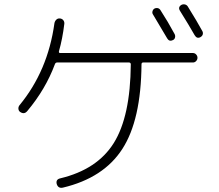

<svg xmlns="http://www.w3.org/2000/svg" viewBox="-20 -860 1040 911"><path d="M800.8 -669.9Q783.2 -661.1 773.4 -677.7Q746.1 -724.6 706.1 -791Q701.2 -797.9 703.6 -806.6Q706.1 -815.4 712.9 -819.3Q720.7 -823.2 729 -821.3Q737.3 -819.3 742.2 -810.5Q776.4 -757.8 808.6 -698.2Q812.5 -690.4 810.5 -682.1Q808.6 -673.8 800.8 -669.9ZM840.8 -836.9Q848.6 -840.8 857.4 -838.9Q866.2 -836.9 871.1 -829.1Q916 -756.8 940.4 -711.9Q944.3 -704.1 941.9 -696.3Q939.5 -688.5 930.7 -683.6Q914.1 -674.8 903.3 -693.4Q877.9 -738.3 834 -808.6Q823.2 -826.2 840.8 -836.9ZM285.2 -747.1Q276.4 -674.8 259.8 -617.2Q257.8 -608.4 265.6 -608.4H895.5Q904.3 -608.4 910.6 -601.6Q917 -594.7 917 -585.9Q917 -577.1 910.6 -570.3Q904.3 -563.5 895.5 -563.5H659.2Q651.4 -563.5 651.4 -554.7Q649.4 -291 560.5 -153.3Q471.7 -15.6 278.3 30.3Q255.9 35.2 249 12.7Q244.1 -8.8 265.6 -13.7Q441.4 -55.7 520 -181.6Q598.6 -307.6 600.6 -554.7Q600.6 -562.5 592.8 -563.5H251Q243.2 -563.5 240.2 -554.7Q196.3 -436.5 109.4 -333Q94.7 -315.4 75.2 -329.1Q68.4 -334 67.4 -343.3Q66.4 -352.5 72.3 -360.4Q207 -523.4 238.3 -750Q240.2 -759.8 247.1 -766.6Q253.9 -773.4 264.2 -772.5Q274.4 -771.5 280.3 -764.2Q286.1 -756.8 285.2 -747.1Z"/></svg>

Font: Rounded Mgen+ 1mn light
Style: Regular
Weight: 200
Designer: [Source Han Sans]
Ryoko NISHIZUKA  (kana & ideographs); Paul D. Hunt (Latin, Greek & Cyrillic); Wenlong ZHANG  (bopomofo
Version: Version 1.059.20150602